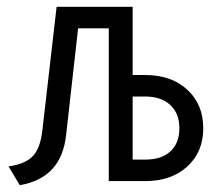

<svg xmlns="http://www.w3.org/2000/svg" viewBox="-20 -531 656 563"><path d="M38 12 5 -43Q54 -50 76 -73Q98 -96 104 -147L146 -511H369V-311H406Q482.5 -311 529.2 -268Q576 -225 576 -155Q576 -85.5 529.2 -42.8Q482.5 0 406 0H299V-448H209L174 -136Q167 -71.5 133 -35Q99 1.5 38 12ZM369 -63H406Q453.5 -63 479.8 -87.2Q506 -111.5 506 -155Q506 -198.5 479.2 -223.2Q452.5 -248 406 -248H369Z"/></svg>

Font: Overpass Mono Light
Style: Regular
Weight: 300
Monospace: yes
Designer: Delve Withrington, Dave Bailey
Foundry: Delve Fonts LLC
Version: Version 4.000